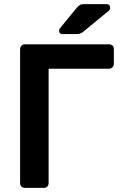

<svg xmlns="http://www.w3.org/2000/svg" viewBox="-20 -916 583 936"><path d="M284 -750Q268 -750 268 -766Q268 -774 273 -779L354 -878Q364 -889 370.5 -892.5Q377 -896 391 -896H498Q517 -896 517 -877Q517 -870 512 -865L388 -763Q380 -756 372.5 -753Q365 -750 352 -750ZM102 0Q91 0 84.5 -6.5Q78 -13 78 -24V-675Q78 -686 84.5 -693Q91 -700 102 -700H510Q535 -700 535 -675V-605Q535 -594 528 -587.5Q521 -581 510 -581H217V-24Q217 -13 210.5 -6.5Q204 0 193 0Z"/></svg>

Font: Fz Rubik Med
Style: Regular
Weight: 500
Designer: Hubert and Fischer
Foundry: Hubert and Fischer
Version: Vit hóa bi FontZin.com